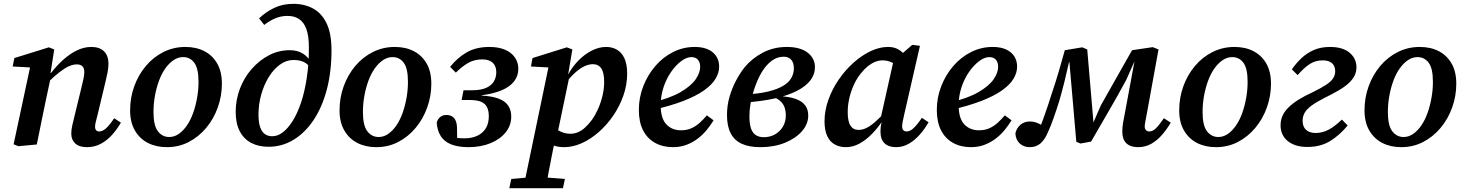

<svg xmlns="http://www.w3.org/2000/svg" viewBox="-20 -754 7652 1002"><path d="M76 9 51 -1 143 -431 175 -400 46 -407 55 -451 235 -507 263 -496 242 -361 246 -356 218 -225Q206 -169 195 -113Q184 -57 172 0ZM434 14Q393 14 372.5 -5.5Q352 -25 352 -56Q352 -78 357.5 -101Q363 -124 369 -149L405 -297Q411 -322 415.5 -342.5Q420 -363 420 -378Q420 -398 410 -408Q400 -418 381 -418Q361 -418 339 -408Q317 -398 290 -377Q263 -356 229 -323L227 -373H246Q278 -414 312 -444Q346 -474 382.5 -491.5Q419 -509 457 -509Q500 -509 523 -486Q546 -463 546 -422Q546 -399 541 -374.5Q536 -350 530 -325L489 -154Q484 -134 480 -118.5Q476 -103 476 -92Q476 -81 481.5 -74.5Q487 -68 498 -68Q515 -68 533 -84Q551 -100 576 -137L611 -114Q592 -81 566 -51.5Q540 -22 507 -4Q474 14 434 14Z M851 14Q795 14 752 -8Q709 -30 684 -73Q659 -116 659 -178Q659 -244 680.5 -303.5Q702 -363 741 -409.5Q780 -456 833 -482.5Q886 -509 947 -509Q1004 -509 1046.5 -487Q1089 -465 1113.5 -422.5Q1138 -380 1138 -317Q1138 -253 1116.5 -193Q1095 -133 1056 -86.5Q1017 -40 965 -13Q913 14 851 14ZM863 -39Q890 -39 913.5 -55.5Q937 -72 956 -100Q975 -128 988 -164.5Q1001 -201 1008.5 -243Q1016 -285 1016 -327Q1016 -397 994 -426.5Q972 -456 936 -456Q909 -456 885.5 -440Q862 -424 842.5 -396.5Q823 -369 809.5 -332Q796 -295 788.5 -253.5Q781 -212 781 -169Q781 -99 804 -69Q827 -39 863 -39Z M1382 12Q1329 12 1290.5 -8.5Q1252 -29 1231 -69.5Q1210 -110 1210 -170Q1210 -233 1232 -291Q1254 -349 1293.5 -394Q1333 -439 1383.5 -465.5Q1434 -492 1492 -492Q1532 -492 1560.5 -474.5Q1589 -457 1603 -426L1625 -425L1611 -378Q1599 -409 1575 -425Q1551 -441 1512 -441Q1474 -441 1440.5 -416.5Q1407 -392 1382 -351Q1357 -310 1343 -259.5Q1329 -209 1329 -156Q1329 -116 1337.5 -91Q1346 -66 1362 -54.5Q1378 -43 1401 -43Q1429 -43 1456 -63.5Q1483 -84 1507.5 -123Q1532 -162 1551 -218.5Q1570 -275 1581 -347.5Q1592 -420 1592 -506Q1592 -566 1579 -602Q1566 -638 1541 -654.5Q1516 -671 1481 -671Q1447 -671 1417 -658.5Q1387 -646 1359 -624L1332 -658Q1366 -691 1410.5 -712.5Q1455 -734 1510 -734Q1569 -734 1614 -709.5Q1659 -685 1684.5 -632Q1710 -579 1710 -492Q1710 -379 1685.5 -286.5Q1661 -194 1616.5 -127.5Q1572 -61 1512 -24.5Q1452 12 1382 12Z M1944 14Q1888 14 1845 -8Q1802 -30 1777 -73Q1752 -116 1752 -178Q1752 -244 1773.5 -303.5Q1795 -363 1834 -409.5Q1873 -456 1926 -482.5Q1979 -509 2040 -509Q2097 -509 2139.5 -487Q2182 -465 2206.5 -422.5Q2231 -380 2231 -317Q2231 -253 2209.5 -193Q2188 -133 2149 -86.5Q2110 -40 2058 -13Q2006 14 1944 14ZM1956 -39Q1983 -39 2006.5 -55.5Q2030 -72 2049 -100Q2068 -128 2081 -164.5Q2094 -201 2101.5 -243Q2109 -285 2109 -327Q2109 -397 2087 -426.5Q2065 -456 2029 -456Q2002 -456 1978.5 -440Q1955 -424 1935.5 -396.5Q1916 -369 1902.5 -332Q1889 -295 1881.5 -253.5Q1874 -212 1874 -169Q1874 -99 1897 -69Q1920 -39 1956 -39Z M2425 14Q2371 14 2334.5 -0.5Q2298 -15 2280 -44Q2262 -73 2259 -114Q2264 -132 2277 -143Q2290 -154 2310 -154Q2335 -154 2349.5 -138Q2364 -122 2365 -88L2366 -14L2313 -46Q2332 -39 2356 -35.5Q2380 -32 2402 -32Q2444 -32 2473 -46.5Q2502 -61 2516.5 -86.5Q2531 -112 2531 -147Q2531 -176 2521.5 -195Q2512 -214 2490.5 -223Q2469 -232 2433 -232H2389L2399 -283H2444Q2488 -283 2516 -295Q2544 -307 2557 -328.5Q2570 -350 2570 -377Q2570 -409 2551.5 -426.5Q2533 -444 2497 -444Q2456 -444 2424 -426Q2392 -408 2359 -375L2329 -405Q2367 -453 2416 -481Q2465 -509 2534 -509Q2581 -509 2614.5 -495Q2648 -481 2666.5 -455Q2685 -429 2685 -395Q2685 -358 2663 -329.5Q2641 -301 2598.5 -283Q2556 -265 2495 -257L2494 -255Q2573 -251 2610.5 -224.5Q2648 -198 2648 -145Q2648 -100 2619.5 -64Q2591 -28 2540.5 -7Q2490 14 2425 14Z M2638 228 2648 180 2761 170H2801L2928 180L2918 228ZM2711 228 2847 -426 2879 -400 2751 -407 2759 -451 2938 -507 2967 -496 2945 -365 2953 -362 2886 -41 2878 -32Q2868 18 2859 62.5Q2850 107 2842.5 148Q2835 189 2828 228ZM2924 14Q2891 14 2867.5 4.5Q2844 -5 2823 -24L2854 -106Q2876 -82 2902 -69Q2928 -56 2956 -56Q2978 -56 2997.5 -64.5Q3017 -73 3034.5 -89.5Q3052 -106 3068 -127Q3086 -152 3100.5 -184Q3115 -216 3124 -253Q3133 -290 3133 -326Q3133 -375 3118 -397Q3103 -419 3074 -419Q3054 -419 3031.5 -409Q3009 -399 2983 -376Q2957 -353 2927 -315L2923 -360H2942Q2967 -406 2999.5 -439Q3032 -472 3069.5 -490.5Q3107 -509 3143 -509Q3175 -509 3200 -494.5Q3225 -480 3239 -449Q3253 -418 3253 -370Q3253 -312 3233.5 -256Q3214 -200 3181 -151.5Q3148 -103 3105.5 -65.5Q3063 -28 3016.5 -7Q2970 14 2924 14Z M3492 14Q3439 14 3398.5 -8.5Q3358 -31 3336 -74Q3314 -117 3314 -180Q3314 -245 3337 -304Q3360 -363 3400 -409.5Q3440 -456 3493 -482.5Q3546 -509 3605 -509Q3666 -509 3699.5 -481Q3733 -453 3733 -406Q3733 -374 3714 -342.5Q3695 -311 3653 -281.5Q3611 -252 3544.5 -226.5Q3478 -201 3382 -179L3380 -218Q3476 -241 3531 -273Q3586 -305 3610 -339.5Q3634 -374 3634 -405Q3634 -429 3622 -442.5Q3610 -456 3588 -456Q3563 -456 3535 -435Q3507 -414 3482.5 -379Q3458 -344 3443 -299Q3428 -254 3428 -205Q3428 -136 3457.5 -105Q3487 -74 3534 -74Q3565 -74 3589 -85Q3613 -96 3632.5 -114Q3652 -132 3669 -152L3704 -126Q3688 -100 3667.5 -75Q3647 -50 3620.5 -30Q3594 -10 3562 2Q3530 14 3492 14Z M3948 14Q3890 14 3851.5 -3.5Q3813 -21 3793.5 -58Q3774 -95 3774 -154Q3774 -204 3787.5 -250Q3801 -296 3822 -335Q3843 -374 3866 -403Q3905 -450 3961.5 -479.5Q4018 -509 4086 -509Q4156 -509 4194.5 -479.5Q4233 -450 4233 -403Q4233 -366 4209.5 -335Q4186 -304 4139.5 -280Q4093 -256 4024.5 -240.5Q3956 -225 3865 -219V-261Q3938 -264 3987.5 -276Q4037 -288 4067 -306Q4097 -324 4110 -347.5Q4123 -371 4123 -397Q4123 -427 4109 -442.5Q4095 -458 4070 -458Q4036 -458 4007.5 -437Q3979 -416 3955 -377Q3943 -357 3931.5 -330Q3920 -303 3911 -273Q3902 -243 3896.5 -211Q3891 -179 3891 -148Q3891 -107 3899.5 -83Q3908 -59 3925 -48.5Q3942 -38 3966 -38Q3999 -38 4025 -53Q4051 -68 4066 -93.5Q4081 -119 4081 -151Q4081 -177 4073.5 -196Q4066 -215 4050.5 -228Q4035 -241 4013 -249L4050 -273L4048 -252Q4097 -250 4130.5 -238.5Q4164 -227 4181 -205.5Q4198 -184 4198 -151Q4198 -107 4165.5 -69.5Q4133 -32 4076.5 -9Q4020 14 3948 14Z M4394 14Q4363 14 4337.5 0.5Q4312 -13 4297.5 -43Q4283 -73 4283 -121Q4283 -177 4303 -233Q4323 -289 4357 -338.5Q4391 -388 4434 -426.5Q4477 -465 4523.5 -487Q4570 -509 4614 -509Q4639 -509 4657 -501.5Q4675 -494 4690.5 -479.5Q4706 -465 4722 -444L4677 -398Q4656 -418 4633.5 -428.5Q4611 -439 4586 -439Q4567 -439 4548 -431.5Q4529 -424 4511 -410Q4493 -396 4477 -376Q4455 -351 4438.5 -316.5Q4422 -282 4413 -244Q4404 -206 4404 -169Q4404 -120 4418.5 -98Q4433 -76 4461 -76Q4480 -76 4500.5 -85.5Q4521 -95 4547 -117.5Q4573 -140 4608 -179L4610 -127H4588Q4561 -86 4530 -54.5Q4499 -23 4465 -4.5Q4431 14 4394 14ZM4656 14Q4618 14 4596.5 -6Q4575 -26 4575 -68Q4575 -79 4576 -89Q4577 -99 4579 -108Q4581 -117 4583 -126L4574 -128L4647 -454L4667 -456L4741 -520L4781 -515L4699 -157Q4694 -135 4691 -120Q4688 -105 4688 -94Q4688 -82 4694 -75Q4700 -68 4712 -68Q4729 -68 4747.5 -85Q4766 -102 4791 -139L4826 -116Q4806 -81 4780 -51.5Q4754 -22 4723 -4Q4692 14 4656 14Z M5047 14Q4994 14 4953.5 -8.5Q4913 -31 4891 -74Q4869 -117 4869 -180Q4869 -245 4892 -304Q4915 -363 4955 -409.5Q4995 -456 5048 -482.5Q5101 -509 5160 -509Q5221 -509 5254.5 -481Q5288 -453 5288 -406Q5288 -374 5269 -342.5Q5250 -311 5208 -281.5Q5166 -252 5099.5 -226.5Q5033 -201 4937 -179L4935 -218Q5031 -241 5086 -273Q5141 -305 5165 -339.5Q5189 -374 5189 -405Q5189 -429 5177 -442.5Q5165 -456 5143 -456Q5118 -456 5090 -435Q5062 -414 5037.5 -379Q5013 -344 4998 -299Q4983 -254 4983 -205Q4983 -136 5012.5 -105Q5042 -74 5089 -74Q5120 -74 5144 -85Q5168 -96 5187.5 -114Q5207 -132 5224 -152L5259 -126Q5243 -100 5222.5 -75Q5202 -50 5175.5 -30Q5149 -10 5117 2Q5085 14 5047 14Z M5354 14Q5323 14 5302 -5Q5281 -24 5279 -58Q5285 -85 5305 -102.5Q5325 -120 5355 -120Q5368 -120 5379.5 -117Q5391 -114 5405.5 -107Q5420 -100 5441 -85L5410 -44L5395 -59Q5404 -78 5412.5 -101Q5421 -124 5430.5 -150.5Q5440 -177 5449.5 -205.5Q5459 -234 5468 -263Q5489 -325 5506.5 -384.5Q5524 -444 5537 -492L5628 -507L5654 -496L5688 -98H5679L5725 -204Q5764 -273 5805.5 -346.5Q5847 -420 5888 -492L5996 -508L6026 -496L5966 -166Q5962 -141 5958 -123.5Q5954 -106 5954 -93Q5954 -82 5960.5 -75Q5967 -68 5978 -68Q5995 -68 6011.5 -83.5Q6028 -99 6054 -137L6090 -114Q6070 -80 6045 -51Q6020 -22 5989 -4Q5958 14 5919 14Q5879 14 5858 -6.5Q5837 -27 5837 -65Q5837 -89 5840.5 -111Q5844 -133 5850 -161L5906 -463L5927 -437H5902L5858 -338Q5814 -256 5767.5 -176.5Q5721 -97 5674 -15L5619 -5L5597 -14L5561 -429L5559 -430Q5548 -380 5535 -327.5Q5522 -275 5508 -227Q5501 -204 5493.5 -182Q5486 -160 5479 -139.5Q5472 -119 5464.5 -100.5Q5457 -82 5449 -64Q5433 -26 5410.5 -6Q5388 14 5354 14Z M6326 14Q6270 14 6227 -8Q6184 -30 6159 -73Q6134 -116 6134 -178Q6134 -244 6155.5 -303.5Q6177 -363 6216 -409.5Q6255 -456 6308 -482.5Q6361 -509 6422 -509Q6479 -509 6521.5 -487Q6564 -465 6588.5 -422.5Q6613 -380 6613 -317Q6613 -253 6591.5 -193Q6570 -133 6531 -86.5Q6492 -40 6440 -13Q6388 14 6326 14ZM6338 -39Q6365 -39 6388.5 -55.5Q6412 -72 6431 -100Q6450 -128 6463 -164.5Q6476 -201 6483.5 -243Q6491 -285 6491 -327Q6491 -397 6469 -426.5Q6447 -456 6411 -456Q6384 -456 6360.5 -440Q6337 -424 6317.5 -396.5Q6298 -369 6284.5 -332Q6271 -295 6263.5 -253.5Q6256 -212 6256 -169Q6256 -99 6279 -69Q6302 -39 6338 -39Z M6803 13Q6739 13 6701 -17.5Q6663 -48 6663 -100Q6663 -127 6673 -149.5Q6683 -172 6703.5 -192.5Q6724 -213 6755.5 -233Q6787 -253 6831 -273Q6874 -294 6900 -311Q6926 -328 6937 -345Q6948 -362 6948 -382Q6948 -410 6931 -424.5Q6914 -439 6883 -439Q6844 -439 6814 -419Q6784 -399 6752 -362L6722 -392Q6744 -424 6772 -450.5Q6800 -477 6836.5 -493Q6873 -509 6921 -509Q6987 -509 7023 -479Q7059 -449 7059 -403Q7059 -379 7049 -359Q7039 -339 7018.5 -320Q6998 -301 6966.5 -282.5Q6935 -264 6892 -243Q6849 -221 6824 -202.5Q6799 -184 6788.5 -165Q6778 -146 6778 -124Q6778 -92 6796.5 -76Q6815 -60 6845 -60Q6882 -60 6914.5 -77.5Q6947 -95 6983 -130L7013 -99Q6971 -48 6921 -17.5Q6871 13 6803 13Z M7293 14Q7237 14 7194 -8Q7151 -30 7126 -73Q7101 -116 7101 -178Q7101 -244 7122.5 -303.5Q7144 -363 7183 -409.5Q7222 -456 7275 -482.5Q7328 -509 7389 -509Q7446 -509 7488.5 -487Q7531 -465 7555.5 -422.5Q7580 -380 7580 -317Q7580 -253 7558.5 -193Q7537 -133 7498 -86.5Q7459 -40 7407 -13Q7355 14 7293 14ZM7305 -39Q7332 -39 7355.5 -55.5Q7379 -72 7398 -100Q7417 -128 7430 -164.5Q7443 -201 7450.5 -243Q7458 -285 7458 -327Q7458 -397 7436 -426.5Q7414 -456 7378 -456Q7351 -456 7327.5 -440Q7304 -424 7284.5 -396.5Q7265 -369 7251.5 -332Q7238 -295 7230.5 -253.5Q7223 -212 7223 -169Q7223 -99 7246 -69Q7269 -39 7305 -39Z"/></svg>

Font: Source Serif 4 SemiBold
Style: Italic
Weight: 600
Italic angle: -12°
Designer: Frank Grießhammer
Foundry: Adobe Systems Incorporated
Version: Version 4.004;hotconv 1.0.116;makeotfexe 2.5.65601